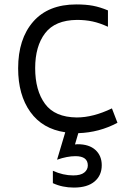

<svg xmlns="http://www.w3.org/2000/svg" viewBox="-20 -585 586 868"><path d="M440 162Q440 208 407.5 235.5Q375 263 314 263Q262 263 219 243V187Q265 208 311 208Q345 208 361 195Q377 182 377 163Q377 121 321 121Q284 121 238 137L275 13Q172 -2 117 -79Q62 -156 62 -276Q62 -409 130 -487Q198 -565 325 -565Q368 -565 400 -559Q432 -553 468 -538V-464Q431 -481 398.5 -488Q366 -495 328 -495Q229 -494 184 -435Q139 -376 139 -277Q139 -176 183.5 -115.5Q228 -55 327 -54Q401 -54 486 -95L511 -30Q429 14 334 17L319 68Q323 67 331 67Q383 67 411.5 93Q440 119 440 162Z"/></svg>

Font: Biryani Light
Style: Regular
Weight: 300
Designer: Dan Reynolds and Mathieu Réguer
Foundry: Dan Reynolds and Mathieu Réguer
Version: Version 1.004; ttfautohint (v1.1) -l 5 -r 5 -G 72 -x 0 -D la